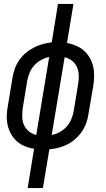

<svg xmlns="http://www.w3.org/2000/svg" viewBox="-20 -755 540 980"><path d="M121 205 154 4Q130 1 107 -8.5Q84 -18 66.5 -33.5Q49 -49 37 -70Q25 -91 19.5 -114.5Q14 -138 14.5 -163.5Q15 -189 20 -214L43 -354Q47 -378 54.5 -401Q62 -424 76 -445Q90 -466 109.5 -483Q129 -500 151 -511.5Q173 -523 196.5 -529.5Q220 -536 244 -539L276 -735H355L322 -536Q346 -531 368.5 -521.5Q391 -512 408.5 -496.5Q426 -481 438 -460Q450 -439 455.5 -415.5Q461 -392 460.5 -366.5Q460 -341 456 -316L432 -176Q429 -152 421 -129Q413 -106 399 -85Q385 -64 366 -47Q347 -30 325 -18.5Q303 -7 279.5 -1Q256 5 232 7L199 205ZM165 -66 231 -464Q210 -460 190 -449Q170 -438 155 -421.5Q140 -405 131.5 -384.5Q123 -364 119 -343L96 -203Q93 -181 93.5 -158.5Q94 -136 102.5 -117Q111 -98 127.5 -84.5Q144 -71 165 -66ZM244 -66Q265 -70 285 -81Q305 -92 320 -108.5Q335 -125 343.5 -145.5Q352 -166 356 -187L379 -327Q383 -349 382 -371.5Q381 -394 372.5 -413Q364 -432 347.5 -445Q331 -458 310 -463Z"/></svg>

Font: Iosevka Slab
Style: Italic
Weight: 400
Italic angle: -9°
Monospace: yes
Designer: Belleve Invis
Foundry: Belleve Invis
Version: Version 11.1.0; ttfautohint (v1.8.3)